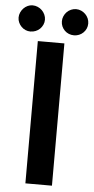

<svg xmlns="http://www.w3.org/2000/svg" viewBox="-87 -936 475 972"><g transform="rotate(5 150.0 -450.5)"><path d="M215.5 0H80.5V-723H215.5ZM260 -768Q246 -768 233.8 -773Q221.5 -778 212.5 -787Q203.5 -796 198.2 -808Q193 -820 193 -833.5Q193 -847 198.2 -859.2Q203.5 -871.5 212.5 -880.8Q221.5 -890 233.8 -895.5Q246 -901 260 -901Q273.5 -901 285.8 -895.5Q298 -890 307.2 -880.8Q316.5 -871.5 321.8 -859.2Q327 -847 327 -833.5Q327 -820 321.8 -808Q316.5 -796 307.2 -787Q298 -778 285.8 -773Q273.5 -768 260 -768ZM38.5 -768Q25.5 -768 13.8 -773Q2 -778 -7 -787Q-16 -796 -21.5 -808Q-27 -820 -27 -833.5Q-27 -847 -21.5 -859.2Q-16 -871.5 -7 -880.8Q2 -890 13.8 -895.5Q25.5 -901 38.5 -901Q52.5 -901 65 -895.5Q77.5 -890 86.8 -880.8Q96 -871.5 101.5 -859.2Q107 -847 107 -833.5Q107 -820 101.5 -808Q96 -796 86.8 -787Q77.5 -778 65 -773Q52.5 -768 38.5 -768Z"/></g></svg>

Font: Lato
Style: Bold
Weight: 700
Designer: Lukasz Dziedzic with Adam Twardoch and Botio Nikoltchev
Foundry: tyPoland Lukasz Dziedzic
Version: Version 2.010; 2014-09-01; http://www.latofonts.com/; ttfaut